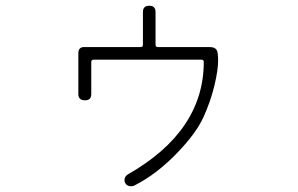

<svg xmlns="http://www.w3.org/2000/svg" viewBox="-20 -635 1040 669"><path d="M437 14Q423 14 417 4Q412 -4 414.5 -13Q417 -22 425 -27Q690 -178 690 -419Q690 -427 682 -427H306Q298 -427 298 -419V-307Q298 -285 275.5 -285.5Q253 -286 253 -307V-450Q253 -472 275 -471H470Q478 -471 478 -479V-593Q478 -615 500 -615Q522 -615 522 -593V-479Q522 -471 530 -471H710Q728 -471 734 -462Q740 -456 740 -423.5Q740 -391 727 -336.5Q714 -282 689 -227Q664 -172 601 -106Q527 -28 447 12Q443 14 437 14Z"/></svg>

Font: Shin Retro Maru Gothic Regular
Style: Regular
Weight: 400
Designer: Iose
Foundry: Typographish
Version: Version 1.002